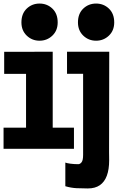

<svg xmlns="http://www.w3.org/2000/svg" viewBox="-53 -837 673 1080"><path d="M93.5 0V-525.5L243.5 -546V0ZM-29.5 -545.5 243.5 -546 223 -421.5H-29.5ZM-33 -119H363V0H-33ZM441 223Q409 223 377.8 221.5Q346.5 220 314.5 210.5V77.5Q323 81 343.8 83.8Q364.5 86.5 387 86.5Q397.5 86.5 406 75.5Q414.5 64.5 414.5 34.5V-524.5L561.5 -546L560.5 19.5Q560.5 31 560.8 43.5Q561 56 561 65.5Q561 116 548 151.2Q535 186.5 508.5 204.8Q482 223 441 223ZM324 -546H561.5L513 -422H324ZM169.5 -608Q127 -608 97.2 -636.8Q67.5 -665.5 67.5 -711Q67.5 -760 97.2 -788.5Q127 -817 169.5 -817Q212 -817 241.8 -788.5Q271.5 -760 271.5 -711Q271.5 -665 241.5 -636.5Q211.5 -608 169.5 -608ZM487.5 -608Q445 -608 415.2 -636.8Q385.5 -665.5 385.5 -711Q385.5 -760 415.2 -788.5Q445 -817 487.5 -817Q530 -817 559.8 -788.5Q589.5 -760 589.5 -711Q589.5 -665 559.5 -636.5Q529.5 -608 487.5 -608Z"/></svg>

Font: Spline Sans Mono
Style: Regular
Weight: 400
Monospace: yes
Designer: Eben Sorkin, Mirko Velimirovic
Foundry: Sorkin Type
Version: Version 1.004